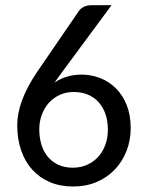

<svg xmlns="http://www.w3.org/2000/svg" viewBox="-20 -695 547 723"><path d="M213.4 -422.9Q206.1 -412.6 199 -403.1Q191.9 -393.6 185.5 -384.3Q206.5 -398.4 231.9 -406.2Q257.3 -414.1 286.6 -414.1Q323.7 -414.1 357.4 -400.9Q391.1 -387.7 416.7 -362.1Q442.4 -336.4 457.3 -298.8Q472.2 -261.2 472.2 -212.9Q472.2 -166.5 456.3 -126.2Q440.4 -85.9 411.9 -56.2Q383.3 -26.4 343.5 -9.5Q303.7 7.3 255.4 7.3Q207 7.3 168.2 -9Q129.4 -25.4 102.1 -55.4Q74.7 -85.4 59.8 -128.2Q44.9 -170.9 44.9 -223.6Q44.9 -268.1 63.2 -317.9Q81.5 -367.7 120.6 -425.3L277.8 -654.8Q284.2 -663.6 296.1 -669.4Q308.1 -675.3 323.7 -675.3H399.9ZM127.9 -208.5Q127.9 -176.3 136.2 -149.7Q144.5 -123 160.6 -104Q176.8 -85 200.2 -74.2Q223.6 -63.5 253.9 -63.5Q283.7 -63.5 308.1 -74.5Q332.5 -85.4 349.9 -104.5Q367.2 -123.5 376.7 -149.7Q386.2 -175.8 386.2 -206.5Q386.2 -239.7 377 -266.1Q367.7 -292.5 350.8 -310.8Q334 -329.1 310.3 -338.9Q286.6 -348.6 257.8 -348.6Q228 -348.6 203.9 -337.2Q179.7 -325.7 162.8 -306.4Q146 -287.1 137 -261.7Q127.9 -236.3 127.9 -208.5Z"/></svg>

Font: Carlito
Style: Regular
Weight: 400
Designer: Lukasz Dziedzic
Foundry: tyPoland Lukasz Dziedzic
Version: Version 1.104